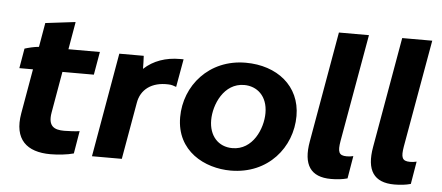

<svg xmlns="http://www.w3.org/2000/svg" viewBox="-50 -832 2200 955"><g transform="rotate(5 1050.5 -354.5)"><path d="M229 8C266 8 314 3 345 -6L364 -119C346 -116 310 -114 287 -114C238 -114 205 -129 217 -199L253 -405H410L430 -520H273L297 -658L147 -640L126 -519C102 -517 74 -510 55 -504L38 -405H106L67 -182C44 -50 111 8 229 8Z M436 0H585L635 -284C646 -351 700 -393 785 -389C798 -389 813 -384 823 -380L848 -520H830C760 -520 698 -499 651 -455C651 -477 650 -501 649 -520H527Z M1129 11C1316 11 1432 -131 1432 -288C1432 -438 1314 -530 1158 -530C974 -530 856 -389 856 -232C856 -62 1000 11 1129 11ZM1128 -101C1057 -101 1011 -153 1011 -231C1011 -308 1058 -419 1160 -419C1223 -419 1277 -375 1277 -289C1277 -211 1230 -101 1128 -101Z M1630 9C1660 9 1687 6 1712 -1L1731 -114C1720 -111 1709 -110 1698 -110C1658 -110 1652 -129 1661 -183L1756 -720H1606L1509 -168C1488 -50 1528 9 1630 9Z M1946 9C1976 9 2003 6 2028 -1L2047 -114C2036 -111 2025 -110 2014 -110C1974 -110 1968 -129 1977 -183L2072 -720H1922L1825 -168C1804 -50 1844 9 1946 9Z"/></g></svg>

Font: Fixel Display
Style: Bold Italic
Weight: 700
Italic angle: -10°
Designer: AlfaBravo + MacPaw
Foundry: Kyrylo Tkachov, Marchela Mozhyna, Serhii Makarenko, Maria Weinstein, Zakhar Kryvoshyya
Version: Version 1.210;Glyphs 3.2 (3217)